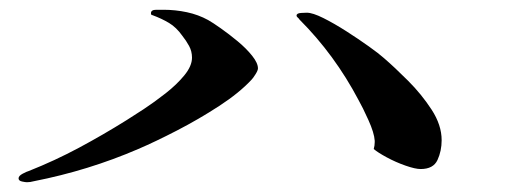

<svg xmlns="http://www.w3.org/2000/svg" viewBox="-20 -530 1040 393"><path d="M508 -390Q508 -386 503 -378Q498 -370 495 -367Q470 -340 428.5 -313Q387 -286 342.5 -263Q298 -240 263 -225Q161 -181 49 -159Q45 -158 42 -157.5Q39 -157 35 -157Q32 -157 25 -158.5Q18 -160 18 -165Q18 -170 26.5 -174.5Q35 -179 39 -180Q92 -201 141.5 -227.5Q191 -254 239 -284Q252 -292 274 -306.5Q296 -321 319 -339Q342 -357 357.5 -376Q373 -395 373 -412Q373 -425 367 -436Q361 -447 353 -457Q341 -474 326 -483Q311 -492 292 -499Q289 -499 289 -503Q289 -510 300 -510Q311 -510 315 -510Q339 -510 362.5 -505Q386 -500 406 -489Q415 -484 432 -472Q449 -460 466.5 -445.5Q484 -431 496 -416Q508 -401 508 -390ZM884 -243Q884 -221 875.5 -202.5Q867 -184 841 -184Q830 -184 810 -191Q790 -198 771.5 -208Q753 -218 745 -225Q746 -229 746.5 -232Q747 -235 747 -239V-242Q746 -258 734 -284.5Q722 -311 714 -325Q665 -418 593 -490Q592 -492 589.5 -494Q587 -496 587 -498Q587 -503 596.5 -503.5Q606 -504 608 -504Q620 -504 642 -493Q664 -482 689 -466Q714 -450 735 -435Q756 -420 766 -411Q788 -392 815.5 -364.5Q843 -337 863.5 -305.5Q884 -274 884 -243Z"/></svg>

Font: Kaisei HarunoUmi Medium
Style: Regular
Weight: 500
Designer: Font-Kai, 金井和夫
Foundry: KAZUO KANAI
Version: Version 5.003